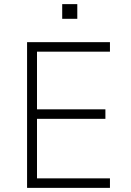

<svg xmlns="http://www.w3.org/2000/svg" viewBox="-20 -909 634 929"><path d="M111 0V-705H512V-659H159V-380H490V-334H159V-46H512V0ZM281 -818V-889H354V-818Z"/></svg>

Font: Nunito Sans 7pt SemiCondensed ExtraLight
Style: Regular
Weight: 250
Width: 4
Designer: Vernon Adams
Foundry: Vernon Adams
Version: Version 3.101;gftools[0.9.27]